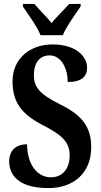

<svg xmlns="http://www.w3.org/2000/svg" viewBox="-20 -951 514 981"><path d="M187 -771H301C319 -816 366 -880 392 -918V-931H333C310 -903 268 -865 244 -833C219 -865 178 -903 156 -931H97V-918C122 -880 170 -816 187 -771ZM227 10C358 10 446 -69 446 -198C446 -300 403 -360 289 -417C178 -471 153 -509 153 -567C153 -631 184 -668 233 -668C294 -668 326 -600 326 -532C397 -532 425 -560 425 -605C425 -663 368 -724 248 -724C133 -724 44 -651 44 -536C44 -435 84 -371 196 -313C285 -267 336 -232 336 -157C336 -92 302 -45 240 -45C176 -45 120 -102 118 -214C70 -214 27 -189 27 -127C27 -59 72 10 227 10Z"/></svg>

Font: Noto Serif Bengali ExtraCondensed
Style: Regular
Weight: 400
Width: 2
Designer: Juan Bruce, Universal Thirst, Indian Type Foundry and the Monotype Design Team.
Foundry: Monotype Imaging Inc.
Version: Version 2.003